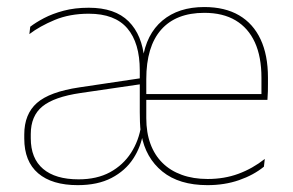

<svg xmlns="http://www.w3.org/2000/svg" viewBox="-20 -517 834 546"><path d="M570 9.5Q489.5 9.5 441.8 -29.2Q394 -68 382 -134.5L380.5 -139Q378.5 -155 378 -170Q377.5 -185 377.5 -198.5V-316.5Q377.5 -395 342 -436.5Q306.5 -478 232.5 -478Q178 -478 135.5 -460.2Q93 -442.5 63.5 -420L66 -441Q81.5 -453 105.2 -465.5Q129 -478 160.8 -486.5Q192.5 -495 232.5 -495Q307 -495 345.8 -456.2Q384.5 -417.5 390.5 -348H385.5Q396 -420 441.8 -458.5Q487.5 -497 561 -497Q619.5 -497 659.8 -473.5Q700 -450 721 -405.2Q742 -360.5 742 -296.5V-279.5Q742 -268.5 741.8 -257.5Q741.5 -246.5 740.5 -233H723.5Q723.5 -250.5 723.5 -266.5Q723.5 -282.5 723.5 -296Q723.5 -355.5 704.8 -396.5Q686 -437.5 650 -459Q614 -480.5 561 -480.5Q480.5 -480.5 438.2 -432.5Q396 -384.5 396 -292V-240V-236V-181Q396 -140 407.8 -108Q419.5 -76 442 -53.8Q464.5 -31.5 497 -19.8Q529.5 -8 570.5 -8Q618 -8 658 -22.8Q698 -37.5 733 -65L730.5 -43Q701 -19 660 -4.8Q619 9.5 570 9.5ZM201 9.5Q128 9.5 88.5 -24.2Q49 -58 49 -123V-134.5Q49 -192.5 85 -224.2Q121 -256 205.5 -268.5L386.5 -295.5L387 -278.5L209 -252.5Q134 -241.5 100.8 -214.5Q67.5 -187.5 67.5 -135.5V-124Q67.5 -66.5 102.5 -36.8Q137.5 -7 203.5 -7Q255.5 -7 292.8 -27.2Q330 -47.5 352.5 -82.2Q375 -117 381.5 -160.5L393 -142H387.5Q381.5 -100.5 359 -66Q336.5 -31.5 297.2 -11Q258 9.5 201 9.5ZM386 -233V-249.5H733.5V-233Z"/></svg>

Font: Anek Gujarati Medium Thin
Style: Regular
Weight: 250
Version: Version 1.003